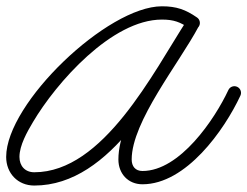

<svg xmlns="http://www.w3.org/2000/svg" viewBox="-25 -558 782 607"><path d="M597.9 -502.7C561.4 -527.9 532.7 -538.1 486.8 -538.1C314.9 -538.1 -5.5 -232.1 -5.5 -61.9C-5.5 -10.2 31.3 28.6 83.3 28.6C330.1 28.6 483.4 -288.9 601.8 -472.1C609.1 -483.3 603.2 -494.5 593.9 -500C584.6 -505.5 571.9 -505.1 565.6 -493.3C498.8 -367.5 349.3 -192.1 349.3 -53.8C349.3 -9.1 379.8 24.6 425.4 24.6C563.2 24.6 684.1 -146.4 735 -255.6C739.9 -266.1 735.4 -278.6 724.9 -283.5C714.4 -288.4 701.9 -283.9 697 -273.4C654 -181.3 543.8 -17.4 425.4 -17.4C403 -17.4 391.3 -32.2 391.3 -53.8C391.3 -173.9 541.6 -358.4 602.7 -473.6C609 -485.4 603.6 -496.4 594.8 -501.5C586 -506.7 573.8 -506.1 566.5 -494.9C459.1 -328.7 301.9 -13.4 83.3 -13.4C54.3 -13.4 36.5 -33.4 36.5 -61.9C36.5 -98.5 61.1 -141.5 79.1 -171.9C152.9 -296.6 328.5 -496.1 486.8 -496.1C524.4 -496.1 544.8 -488.3 574 -468.2C583.6 -461.6 596.7 -464 603.2 -473.5C609.8 -483.1 607.4 -496.2 597.9 -502.7Z"/></svg>

Font: FRB American Cursive Guidelines Arrows Medium
Style: Italic
Weight: 500
Italic angle: -25°
Version: Version 2.0;Modular Font Editor K font №1